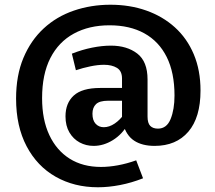

<svg xmlns="http://www.w3.org/2000/svg" viewBox="-20 -680 908 812"><path d="M394 112Q294 112 215.5 67.5Q137 23 92.5 -61.5Q48 -146 48 -263Q48 -361 79 -435Q110 -509 164.5 -559.5Q219 -610 292 -635Q365 -660 447 -660Q529 -660 598.5 -635.5Q668 -611 719.5 -564.5Q771 -518 799.5 -450.5Q828 -383 828 -297Q828 -183 776.5 -123Q725 -63 634 -63Q581 -63 547.5 -85Q514 -107 501 -155H521Q497 -112 457.5 -87.5Q418 -63 376 -63Q344 -63 317 -77.5Q290 -92 273.5 -120Q257 -148 257 -188Q257 -244 292 -276Q327 -308 404 -308H510L496 -291V-348Q496 -380 474.5 -393Q453 -406 420 -406Q394 -406 362.5 -399.5Q331 -393 301 -383L284 -453Q327 -470 369.5 -478.5Q412 -487 449 -487Q517 -487 560.5 -453.5Q604 -420 604 -344V-187Q604 -159 615.5 -147.5Q627 -136 648 -136Q685 -136 701.5 -176.5Q718 -217 718 -276Q718 -373 685 -439Q652 -505 590.5 -539Q529 -573 443 -573Q357 -573 292.5 -538Q228 -503 193 -434.5Q158 -366 158 -265Q158 -174 188.5 -109Q219 -44 274.5 -9Q330 26 407 26Q441 26 479 19Q517 12 556 -2L585 74Q537 93 488 102.5Q439 112 394 112ZM419 -142Q442 -142 465 -157.5Q488 -173 506 -199L496 -167V-271L510 -254H437Q401 -254 386 -239.5Q371 -225 371 -199Q371 -171 384.5 -156.5Q398 -142 419 -142Z"/></svg>

Font: Bitter Thin
Style: Bold
Weight: 700
Version: Version 3.021